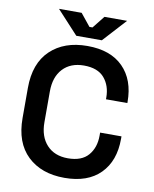

<svg xmlns="http://www.w3.org/2000/svg" viewBox="-96 -958 836 1044"><g transform="rotate(10 321.5 -436.0)"><path d="M332 14Q204 14 128 -58.5Q52 -131 52 -267V-433Q52 -569 128 -641.5Q204 -714 332 -714Q460 -714 529.5 -644Q599 -574 599 -452V-446H481V-455Q481 -521 444.5 -563.5Q408 -606 332 -606Q258 -606 215.5 -560.5Q173 -515 173 -435V-265Q173 -186 215.5 -140Q258 -94 332 -94Q408 -94 444.5 -136.5Q481 -179 481 -245V-262H599V-248Q599 -126 529.5 -56Q460 14 332 14ZM262 -758 144 -886H269L324 -818H341L395 -886H520L403 -758Z"/></g></svg>

Font: Space Grotesk Light SemiBold
Style: Regular
Weight: 600
Version: Version 2.000